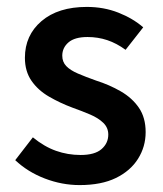

<svg xmlns="http://www.w3.org/2000/svg" viewBox="-20 -523 471 555"><path d="M210 12Q159 12 109.5 -7Q60 -26 24 -60L75 -126Q108 -99 142 -87Q176 -75 213 -75Q254 -75 273.5 -92Q293 -109 293 -134Q293 -154 278.5 -168Q264 -182 240.5 -192Q217 -202 189 -212Q154 -225 122 -243.5Q90 -262 71 -289.5Q52 -317 52 -356Q52 -421 100 -462Q148 -503 231 -503Q280 -503 322 -486.5Q364 -470 394 -444L343 -379Q317 -398 290 -407Q263 -416 233 -416Q196 -416 178 -400.5Q160 -385 160 -362Q160 -344 171.5 -332Q183 -320 205 -310.5Q227 -301 258 -290Q296 -278 329 -259Q362 -240 381.5 -211.5Q401 -183 401 -141Q401 -99 379 -64Q357 -29 315 -8.5Q273 12 210 12Z"/></svg>

Font: Mada SemiBold
Style: Regular
Weight: 600
Designer: Khaled Hosny
Version: Version 1.5